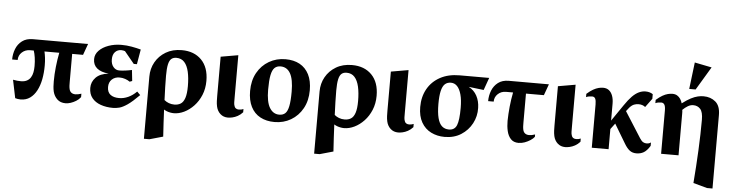

<svg xmlns="http://www.w3.org/2000/svg" viewBox="-52 -969 5562 1454"><g transform="rotate(5 2729.0 -241.5)"><path d="M74.6 6.6 46.1 -131Q63.9 -127.5 78.3 -126.2Q92.7 -124.9 106.7 -124.9Q133.5 -124.9 151.7 -134.6Q169.9 -144.2 180.4 -161.2Q191 -178.2 195.3 -200.7Q199.6 -223.2 199.6 -247.9Q199.6 -282.6 195.2 -313.1Q190.7 -343.6 183.2 -364.9H155.9Q119.1 -364.9 93.6 -341.4Q68 -317.9 68 -283.1H26Q26 -325.4 40.9 -363.5Q55.7 -401.6 87.7 -425.8Q119.6 -450 168.6 -450H588.6L557.9 -364.9H475.2V-151.2Q475.2 -137.2 475.7 -124.2Q476.2 -111.1 479.2 -98.1Q483.2 -80.1 495.4 -71.1Q507.5 -62.1 526.5 -62.1Q536.5 -62.1 547.3 -64.4Q558.1 -66.6 571.1 -70.7V-44.6Q557.1 -26 536.6 -13.6Q516.1 -1.1 495.6 5.4Q475 12 457.5 12Q418.1 12 394.1 -10.8Q370.1 -33.5 361.4 -67.5Q356.9 -87 355.7 -106.7Q354.5 -126.4 354.5 -147.1Q354.5 -198.6 360.6 -255.8Q366.7 -313 377.2 -364.9H264.7Q269.7 -343.1 272.9 -316.9Q276 -290.6 276 -259.3Q276 -203.6 266.6 -154.5Q257.1 -105.4 237.2 -67.8Q217.4 -30.1 187.2 -8.6Q157 12.9 115.7 12.9Q104.4 12.9 94.2 11.1Q84.1 9.2 74.6 6.6Z M818.1 15.6Q766.5 15.6 724.6 0.8Q682.6 -14 658.4 -44.2Q634.1 -74.4 634.1 -120.6Q634.1 -166.1 666.4 -199.6Q698.6 -233.1 763.4 -240.1Q704.4 -245.9 674.2 -271.1Q644 -296.4 644 -340.1Q644 -376.8 671.5 -405.2Q699 -433.6 744.1 -449.6Q789.1 -465.6 840.9 -465.6Q881.6 -465.6 919.6 -458.7Q957.5 -451.9 989.7 -443.1L970.4 -330H946.4L871.9 -420.6Q867.2 -422.6 858.9 -424.1Q850.6 -425.6 843.6 -425.6Q815.2 -425.6 796.6 -406.1Q777.9 -386.5 777.9 -349.7Q777.9 -314.5 795.9 -292.7Q814 -270.9 840.7 -270.9Q861.4 -270.9 888.7 -274.6Q916.1 -278.2 936.9 -283L945.9 -200L927.1 -193.1Q912.1 -204.1 891.4 -211.1Q870.6 -218.1 849.1 -218.1Q812.6 -218.1 790.2 -196.6Q767.7 -175.1 767.7 -139.1Q767.7 -99.9 791.7 -81.2Q815.6 -62.6 858.1 -62.6Q893 -62.6 927 -78.1Q961 -93.5 990.9 -123.7L1015.6 -98.9Q963.1 -46 927.6 -21.6Q892 2.7 866.6 9.2Q841.2 15.6 818.1 15.6Z M1072.4 228V-244.9Q1072.4 -305 1100.2 -354.8Q1128 -404.6 1179.2 -435.1Q1230.4 -465.6 1300.4 -465.6Q1394.5 -465.6 1450.1 -408.9Q1505.7 -352.1 1505.7 -249.6Q1505.7 -190.6 1485.5 -141.7Q1465.2 -92.9 1431.9 -57.7Q1398.5 -22.5 1359.1 -3.4Q1319.7 15.6 1281.2 15.6Q1268.5 15.6 1254.4 13Q1240.4 10.4 1227.5 5.5Q1214.6 0.6 1205.2 -5.8Q1207.5 42.6 1210.2 94.2Q1213 145.7 1216.6 199.1L1114.3 228ZM1279.1 -50Q1306.9 -50 1327.1 -62.5Q1347.4 -75 1358.4 -107.5Q1369.4 -140 1369.4 -198Q1369.4 -260 1358.9 -306.5Q1348.4 -353 1325.4 -378.5Q1302.5 -404 1264.3 -404Q1240.6 -404 1225.9 -391.4Q1211.2 -378.9 1204.4 -348Q1197.6 -317.1 1197.6 -262.3Q1197.6 -222.3 1198.9 -175.8Q1200.1 -129.3 1202.4 -77.6Q1216.6 -65.3 1236.4 -57.6Q1256.2 -50 1279.1 -50Z M1692.1 12.9Q1657.5 12.9 1634 -8.3Q1610.5 -29.5 1603 -63.3Q1598.5 -84.3 1597.8 -104.1Q1597.1 -124 1597.1 -143V-441.7L1729.6 -464.7V-144.1Q1729.6 -122.5 1729.8 -106.5Q1730 -90.5 1734.9 -78.1Q1737.6 -67.1 1746.9 -61Q1756.1 -54.9 1769.6 -54.9Q1779 -54.9 1788.1 -56.9Q1797.2 -59 1803.9 -62V-37.4Q1785.9 -17.5 1765.2 -6.4Q1744.6 4.6 1725.5 8.7Q1706.4 12.9 1692.1 12.9Z M2045.9 15.6Q1983.9 15.6 1937.7 -9.2Q1891.5 -34 1866.7 -83.1Q1841.9 -132.2 1841.9 -202.9Q1841.9 -282.5 1874.7 -341.4Q1907.5 -400.2 1963.7 -432.9Q2019.9 -465.6 2088.9 -465.6Q2151.9 -465.6 2197.1 -440.8Q2242.2 -416 2267.1 -367.4Q2291.9 -318.8 2291.9 -247.1Q2291.9 -167.9 2259.1 -108.8Q2226.3 -49.8 2170.6 -17.1Q2114.9 15.6 2045.9 15.6ZM2077.1 -43.1Q2105.5 -43.1 2122.7 -59.1Q2139.9 -75 2147.9 -114.6Q2156 -154.1 2156 -224.9Q2156 -318.4 2130.6 -363.2Q2105.1 -408.1 2055.9 -408.1Q2028.5 -408.1 2011 -391.9Q1993.5 -375.6 1985.3 -335.8Q1977.1 -295.9 1977.1 -225.1Q1977.1 -131.6 2003.8 -87.4Q2030.5 -43.1 2077.1 -43.1Z M2366.4 228V-244.9Q2366.4 -305 2394.2 -354.8Q2422 -404.6 2473.2 -435.1Q2524.4 -465.6 2594.4 -465.6Q2688.5 -465.6 2744.1 -408.9Q2799.7 -352.1 2799.7 -249.6Q2799.7 -190.6 2779.5 -141.7Q2759.2 -92.9 2725.9 -57.7Q2692.5 -22.5 2653.1 -3.4Q2613.7 15.6 2575.2 15.6Q2562.5 15.6 2548.4 13Q2534.4 10.4 2521.5 5.5Q2508.6 0.6 2499.2 -5.8Q2501.5 42.6 2504.2 94.2Q2507 145.7 2510.6 199.1L2408.3 228ZM2573.1 -50Q2600.9 -50 2621.1 -62.5Q2641.4 -75 2652.4 -107.5Q2663.4 -140 2663.4 -198Q2663.4 -260 2652.9 -306.5Q2642.4 -353 2619.4 -378.5Q2596.5 -404 2558.3 -404Q2534.6 -404 2519.9 -391.4Q2505.2 -378.9 2498.4 -348Q2491.6 -317.1 2491.6 -262.3Q2491.6 -222.3 2492.9 -175.8Q2494.1 -129.3 2496.4 -77.6Q2510.6 -65.3 2530.4 -57.6Q2550.2 -50 2573.1 -50Z M2986.1 12.9Q2951.5 12.9 2928 -8.3Q2904.5 -29.5 2897 -63.3Q2892.5 -84.3 2891.8 -104.1Q2891.1 -124 2891.1 -143V-441.7L3023.6 -464.7V-144.1Q3023.6 -122.5 3023.8 -106.5Q3024 -90.5 3028.9 -78.1Q3031.6 -67.1 3040.9 -61Q3050.1 -54.9 3063.6 -54.9Q3073 -54.9 3082.1 -56.9Q3091.2 -59 3097.9 -62V-37.4Q3079.9 -17.5 3059.2 -6.4Q3038.6 4.6 3019.5 8.7Q3000.4 12.9 2986.1 12.9Z M3338.9 15.6Q3282.6 15.6 3236.3 -7.4Q3189.9 -30.4 3162.9 -77.4Q3135.9 -124.4 3135.9 -194.4Q3135.9 -272.4 3169.5 -332Q3203.1 -391.6 3265.1 -425.2Q3327.1 -458.9 3413 -458.9H3637.1L3603.3 -364.3L3488.9 -377.9Q3529.2 -357.3 3551 -316.9Q3572.7 -276.5 3573.6 -224.9Q3575.5 -162 3546.3 -106.9Q3517.1 -51.9 3463.9 -18.1Q3410.8 15.6 3338.9 15.6ZM3366.9 -43.1Q3410.5 -43.1 3426.2 -81.8Q3441.9 -120.5 3441.9 -214Q3441.9 -274.6 3430.6 -315.5Q3419.4 -356.4 3399.5 -377Q3379.6 -397.6 3352.1 -397.6Q3324.1 -397.6 3306.4 -381.3Q3288.6 -365 3279.9 -328.2Q3271.1 -291.4 3271.1 -229.4Q3271.1 -163.6 3281.9 -122.1Q3292.7 -80.6 3314 -61.9Q3335.2 -43.1 3366.9 -43.1Z M3900.9 12Q3863.1 12 3841.9 -10.9Q3820.6 -33.7 3812.2 -70.2Q3803.8 -106.6 3804.1 -147.1Q3804.9 -198.6 3810.6 -255.8Q3816.4 -313 3826.9 -364.9H3773.1Q3736.9 -364.9 3711.7 -341.4Q3686.6 -317.9 3686.6 -283.1H3644.4Q3644.4 -325.4 3659.4 -363.5Q3674.4 -401.6 3706.1 -425.8Q3737.9 -450 3786.9 -450H4091.9L4061.1 -364.9H3924.9V-145Q3924.9 -131 3925.4 -117Q3925.9 -103 3928.9 -90Q3932.9 -72 3945 -63Q3957.1 -54 3976.1 -54Q3986.1 -54 3996.9 -56.2Q4007.7 -58.5 4020.7 -62.6V-44.6Q4010.5 -31 3990.6 -17.9Q3970.7 -4.9 3947.4 3.6Q3924 12 3900.9 12Z M4256.1 12.9Q4221.5 12.9 4198 -8.3Q4174.5 -29.5 4167 -63.3Q4162.5 -84.3 4161.8 -104.1Q4161.1 -124 4161.1 -143V-441.7L4293.6 -464.7V-144.1Q4293.6 -122.5 4293.8 -106.5Q4294 -90.5 4298.9 -78.1Q4301.6 -67.1 4310.9 -61Q4320.1 -54.9 4333.6 -54.9Q4343 -54.9 4352.1 -56.9Q4361.2 -59 4367.9 -62V-37.4Q4349.9 -17.5 4329.2 -6.4Q4308.6 4.6 4289.5 8.7Q4270.4 12.9 4256.1 12.9Z M4457.1 0V-328.9Q4457.1 -359.9 4449.9 -373.4Q4442.8 -387 4426.3 -387Q4414.4 -387 4402.2 -384.9Q4390 -382.8 4380.4 -378V-403Q4406.6 -426 4428.4 -438.4Q4450.2 -450.7 4469.1 -455.4Q4487.9 -460 4502.9 -460Q4530.9 -460 4548.6 -445.6Q4566.4 -431.1 4575.6 -405.6Q4584.9 -380.1 4584.9 -346V-217.5L4669 -340.3Q4699.2 -385 4725.3 -411.3Q4751.4 -437.5 4776.3 -448.8Q4801.2 -460.1 4826.1 -460.1Q4843.9 -460.1 4858.3 -455.5Q4872.7 -450.9 4881.7 -443.9V-409.1L4832.7 -342.3Q4823.2 -350.6 4810.2 -354.9Q4797.1 -359.3 4781.1 -359.3Q4764.4 -359.3 4747.7 -353Q4731.1 -346.8 4713.6 -327.4L4691.1 -298.9L4815.6 -103Q4828.4 -82.9 4840.6 -75.7Q4852.9 -68.6 4866.9 -68.6Q4875.9 -68.6 4884.2 -70.9Q4892.6 -73.1 4900.1 -78.9V-52.9Q4876.7 -15.1 4852.6 -1Q4828.5 13.1 4796.7 13.1Q4767 13.1 4746.1 -2.6Q4725.3 -18.2 4705.3 -51.9L4618.1 -197.5L4584.9 -153.3V0Z M4984.1 0V-328.9Q4984.1 -359.9 4975.9 -373.4Q4967.6 -387 4951.1 -387Q4939.9 -387 4928.4 -384.9Q4917 -382.8 4907.4 -378V-403Q4933.6 -426 4955.4 -438.4Q4977.2 -450.7 4996.1 -455.4Q5014.9 -460 5029.9 -460Q5051.2 -460 5066.2 -451.1Q5081.2 -442.1 5091.1 -427.2Q5101 -412.2 5106 -394.1Q5143.4 -422.4 5171.7 -436.9Q5200.1 -451.5 5223.1 -456.7Q5246.1 -462 5266.4 -462Q5321.2 -462 5358 -430.7Q5394.7 -399.5 5394.7 -330.7V228H5352.9L5247.3 199.1Q5257.6 71.1 5263.5 -52.3Q5269.4 -175.7 5269.4 -283Q5269.4 -342.2 5248.8 -365.1Q5228.1 -388 5195.4 -388Q5173.7 -388 5153.7 -375.9Q5133.6 -363.9 5114.7 -345.4Q5116 -338.7 5116.3 -332.1Q5116.6 -325.5 5116.6 -318.2V0ZM5153.4 -507.9 5178.1 -711 5308 -684.9 5202 -507.9Z"/></g></svg>

Font: Ancizar Serif Light
Style: Regular
Weight: 300
Designer: Cesar Puertas, Viviana Monsalve, Julian Moncada, Julian Prieto, Jose Castro, Felipe Aragon, Mariel Hernandez, Sara Alarc
Version: Version 8.100